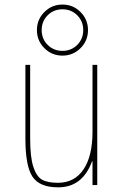

<svg xmlns="http://www.w3.org/2000/svg" viewBox="-20 -800 540 830"><path d="M377.9 -102.5Q335.9 10.7 230.5 9.8Q151.4 9.8 120.6 -36.1Q89.8 -82 89.8 -200.2V-519.5H110.4V-200.2Q110.4 -121.1 124 -79.1Q137.7 -37.1 161.6 -23.4Q185.5 -9.8 230.5 -9.8Q301.8 -9.8 340.8 -67.4Q379.9 -125 379.9 -230.5V-519.5H400.4V0H379.9V-102.5ZM328.1 -748Q360.4 -715.8 360.4 -669.9Q360.4 -624 328.1 -591.8Q295.9 -559.6 250 -559.6Q204.1 -559.6 171.9 -591.8Q139.6 -624 139.6 -669.9Q139.6 -715.8 171.9 -748Q204.1 -780.3 250 -780.3Q295.9 -780.3 328.1 -748ZM314 -606Q339.8 -631.8 339.8 -669.9Q339.8 -708 314 -733.9Q288.1 -759.8 250 -759.8Q211.9 -759.8 186 -733.9Q160.2 -708 160.2 -669.9Q160.2 -631.8 186 -606Q211.9 -580.1 250 -580.1Q288.1 -580.1 314 -606Z"/></svg>

Font: Mgen+ 1m thin
Style: Regular
Weight: 100
Designer: [Source Han Sans]
Ryoko NISHIZUKA  (kana & ideographs); Paul D. Hunt (Latin, Greek & Cyrillic); Wenlong ZHANG  (bopomofo
Version: Version 1.059.20150602